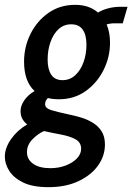

<svg xmlns="http://www.w3.org/2000/svg" viewBox="-67 -524 548 794"><path d="M176.5 -113.5Q152 -113.5 131 -118.5Q119.5 -107.5 119.5 -93Q119.5 -76 146.8 -68Q174 -60 218.5 -50.5Q240 -46 265.5 -38.8Q291 -31.5 314.2 -18Q337.5 -4.5 352.2 17.5Q367 39.5 367 73.5Q367 120.5 338.5 160.5Q310 200.5 257.5 225.2Q205 250 133 250Q68.5 250 29 230.8Q-10.5 211.5 -28.8 182.5Q-47 153.5 -47 124Q-47 88 -21.2 51.2Q4.5 14.5 45.5 -9.5Q33 -19 25.5 -32.5Q18 -46 18 -65Q18 -86 33 -108.5Q48 -131 76 -147.5Q32.5 -187.5 32.5 -269Q32.5 -330 59.2 -383.8Q86 -437.5 133.5 -470.8Q181 -504 244 -504Q301.5 -504 338.5 -472Q352.5 -481.5 377.8 -488.8Q403 -496 432 -496H460.5L440.5 -427.5H400.5Q397.5 -427.5 390 -426.5Q382.5 -425.5 374 -423Q388 -390 388 -347Q388 -288.5 361.5 -235Q335 -181.5 287.5 -147.5Q240 -113.5 176.5 -113.5ZM191.5 -192.5Q222 -192.5 244.2 -213Q266.5 -233.5 278.5 -267Q290.5 -300.5 290.5 -339Q290.5 -379.5 275 -401.5Q259.5 -423.5 227.5 -423.5Q197 -423.5 175.2 -403.5Q153.5 -383.5 141.8 -350.2Q130 -317 130 -277.5Q130 -237.5 145 -215Q160 -192.5 191.5 -192.5ZM44.5 105.5Q44.5 135 70 153.2Q95.5 171.5 141 171.5Q175.5 171.5 204.5 160.5Q233.5 149.5 251 131.2Q268.5 113 268.5 91.5Q268.5 64.5 244.8 51.8Q221 39 185.8 32.5Q150.5 26 115 18Q90.5 28.5 67.5 51.8Q44.5 75 44.5 105.5Z"/></svg>

Font: Cabin Condensed SemiBold
Style: Italic
Weight: 600
Width: 3
Italic angle: -10°
Designer: Pablo Impallari
Foundry: Pablo Impallari. http://www.impallari.com Igino Marini. http://www.ikern.com
Version: Version 3.001; ttfautohint (v1.8.3)